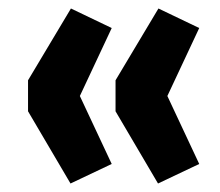

<svg xmlns="http://www.w3.org/2000/svg" viewBox="-20 -495 519 452"><path d="M146 -63 46 -233V-306L147 -475L243 -429L168 -269L243 -109ZM352 -63 252 -233V-306L353 -475L449 -429L374 -269L449 -109Z"/></svg>

Font: Nunito Sans 7pt Condensed ExtraBold
Style: Regular
Weight: 800
Width: 3
Designer: Vernon Adams
Foundry: Vernon Adams
Version: Version 3.101;gftools[0.9.27]